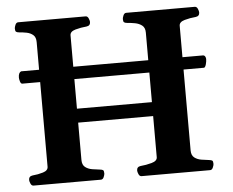

<svg xmlns="http://www.w3.org/2000/svg" viewBox="-50 -752 983 811"><g transform="rotate(-5 441.5 -346.5)"><path d="M518.1 0Q509.8 0 505.6 -9.8Q501.5 -19.5 501.5 -24.9Q501.5 -41 517.6 -43Q541 -44.9 564.9 -51.5Q588.9 -58.1 588.9 -74.2V-602.5Q588.9 -623.5 576.4 -633.1Q564 -642.6 546.9 -645.8Q529.8 -648.9 514.6 -649.9Q504.4 -650.9 500.7 -654.1Q497.1 -657.2 497.1 -668Q497.1 -673.3 501.2 -683.1Q505.4 -692.9 513.7 -692.9H804.2Q812.5 -692.9 816.7 -683.1Q820.8 -673.3 820.8 -668Q820.8 -651.9 804.7 -649.9Q780.3 -647.9 757.1 -641.4Q733.9 -634.8 733.9 -618.7V-90.3Q733.9 -69.3 746.1 -59.8Q758.3 -50.3 775.6 -47.4Q793 -44.4 807.6 -43Q817.9 -42 821.5 -39.1Q825.2 -36.1 825.2 -24.9Q825.2 -19.5 821 -9.8Q816.9 0 808.6 0ZM60.1 0Q51.8 0 47.6 -9.8Q43.5 -19.5 43.5 -24.9Q43.5 -41 59.6 -43Q83 -44.9 104.5 -51.5Q126 -58.1 126 -74.2V-602.5Q126 -623.5 114.7 -633.1Q103.5 -642.6 87.6 -645.8Q71.8 -648.9 56.6 -649.9Q46.4 -650.9 42.7 -654.1Q39.1 -657.2 39.1 -668Q39.1 -673.3 43.2 -683.1Q47.4 -692.9 55.7 -692.9H341.3Q349.6 -692.9 353.8 -683.1Q357.9 -673.3 357.9 -668Q357.9 -651.9 341.8 -649.9Q317.4 -647.9 294.2 -641.4Q271 -634.8 271 -618.7V-90.3Q271 -69.3 283.2 -59.8Q295.4 -50.3 312.7 -47.4Q330.1 -44.4 344.7 -43Q355 -42 358.6 -39.1Q362.3 -36.1 362.3 -24.9Q362.3 -19.5 358.2 -9.8Q354 0 345.7 0ZM233.9 -248.5V-307.6H623V-248.5ZM49.8 -433.1Q43.9 -433.6 41 -443.6Q38.1 -453.6 38.1 -459.5Q38.1 -480.5 49.8 -485.4H821.3Q827.1 -484.9 830.1 -479.7Q833 -474.6 833 -468.8Q833 -459.5 829.8 -447.5Q826.7 -435.5 821.3 -433.1Z"/></g></svg>

Font: Gelasio SemiBold
Style: Regular
Weight: 600
Designer: Eben Sorkin
Foundry: Eben Sorkin
Version: Version 1.008